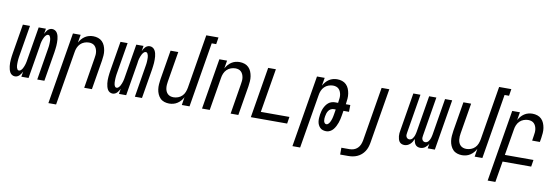

<svg xmlns="http://www.w3.org/2000/svg" viewBox="-64 -1228 5628 1937"><g transform="rotate(10 2750.0 -260.0)"><path d="M93 8Q76 8 62 -0.5Q48 -9 40.5 -23Q33 -37 29 -52.5Q25 -68 23 -84.5Q21 -101 21 -118Q21 -135 22.5 -151.5Q24 -168 26 -185Q28 -202 31 -219L81 -520H154L102 -209Q100 -198 98.5 -187.5Q97 -177 96 -166.5Q95 -156 94.5 -145.5Q94 -135 94 -125Q94 -115 94.5 -104.5Q95 -94 97.5 -84.5Q100 -75 105.5 -66Q111 -57 122 -57Q134 -57 143.5 -67Q153 -77 159 -88Q165 -99 169.5 -111Q174 -123 177.5 -135Q181 -147 183 -159Q185 -171 187 -183L243 -520H317L308 -465Q313 -476 319.5 -487Q326 -498 335 -507.5Q344 -517 356 -522.5Q368 -528 380 -528Q397 -528 411 -519.5Q425 -511 433 -497Q441 -483 445 -467.5Q449 -452 450.5 -435.5Q452 -419 452 -402Q452 -385 451 -368.5Q450 -352 447.5 -335Q445 -318 443 -301L393 0H320L371 -311Q373 -322 374.5 -332.5Q376 -343 377.5 -353.5Q379 -364 379 -374.5Q379 -385 379.5 -395Q380 -405 379 -415.5Q378 -426 375.5 -435.5Q373 -445 367.5 -454Q362 -463 351 -463Q339 -463 329.5 -453Q320 -443 314 -432Q308 -421 303.5 -409Q299 -397 295.5 -385Q292 -373 290 -361Q288 -349 287 -337L231 0H157L166 -55Q161 -44 154 -33Q147 -22 138 -12.5Q129 -3 117 2.5Q105 8 93 8Z M472 215 594 -520H673L659 -438Q670 -458 684.5 -475Q699 -492 718 -504.5Q737 -517 758.5 -522.5Q780 -528 801 -528Q827 -528 851.5 -520Q876 -512 893.5 -494.5Q911 -477 920.5 -454Q930 -431 934 -405.5Q938 -380 936 -353.5Q934 -327 930 -301L880 0H801L852 -312Q855 -329 856.5 -346Q858 -363 855.5 -379.5Q853 -396 846.5 -411Q840 -426 829 -437Q818 -448 802.5 -453Q787 -458 770 -458Q747 -458 723.5 -449.5Q700 -441 682.5 -423.5Q665 -406 655.5 -383Q646 -360 643 -337L551 215Z M1093 8Q1076 8 1062 -0.5Q1048 -9 1040.5 -23Q1033 -37 1029 -52.5Q1025 -68 1023 -84.5Q1021 -101 1021 -118Q1021 -135 1022.5 -151.5Q1024 -168 1026 -185Q1028 -202 1031 -219L1081 -520H1154L1102 -209Q1100 -198 1098.5 -187.5Q1097 -177 1096 -166.5Q1095 -156 1094.5 -145.5Q1094 -135 1094 -125Q1094 -115 1094.5 -104.5Q1095 -94 1097.5 -84.5Q1100 -75 1105.5 -66Q1111 -57 1122 -57Q1134 -57 1143.5 -67Q1153 -77 1159 -88Q1165 -99 1169.5 -111Q1174 -123 1177.5 -135Q1181 -147 1183 -159Q1185 -171 1187 -183L1243 -520H1317L1308 -465Q1313 -476 1319.5 -487Q1326 -498 1335 -507.5Q1344 -517 1356 -522.5Q1368 -528 1380 -528Q1397 -528 1411 -519.5Q1425 -511 1433 -497Q1441 -483 1445 -467.5Q1449 -452 1450.5 -435.5Q1452 -419 1452 -402Q1452 -385 1451 -368.5Q1450 -352 1447.5 -335Q1445 -318 1443 -301L1393 0H1320L1371 -311Q1373 -322 1374.5 -332.5Q1376 -343 1377.5 -353.5Q1379 -364 1379 -374.5Q1379 -385 1379.5 -395Q1380 -405 1379 -415.5Q1378 -426 1375.5 -435.5Q1373 -445 1367.5 -454Q1362 -463 1351 -463Q1339 -463 1329.5 -453Q1320 -443 1314 -432Q1308 -421 1303.5 -409Q1299 -397 1295.5 -385Q1292 -373 1290 -361Q1288 -349 1287 -337L1231 0H1157L1166 -55Q1161 -44 1154 -33Q1147 -22 1138 -12.5Q1129 -3 1117 2.5Q1105 8 1093 8Z M1672 8Q1646 8 1621.5 0Q1597 -8 1580 -25.5Q1563 -43 1553 -66Q1543 -89 1539.5 -114.5Q1536 -140 1538 -166.5Q1540 -193 1544 -219L1594 -520H1673L1621 -208Q1618 -191 1617 -174Q1616 -157 1618 -140.5Q1620 -124 1626.5 -109Q1633 -94 1644.5 -83Q1656 -72 1671.5 -67Q1687 -62 1704 -62Q1727 -62 1750.5 -70.5Q1774 -79 1791.5 -96.5Q1809 -114 1818 -137Q1827 -160 1831 -183L1922 -735H2047L2036 -665H1990L1880 0H1801L1814 -82Q1804 -62 1789 -45Q1774 -28 1755 -15.5Q1736 -3 1714.5 2.5Q1693 8 1672 8Z M2008 0 2094 -520H2173L2159 -438Q2170 -458 2184.5 -475Q2199 -492 2218 -504.5Q2237 -517 2258.5 -522.5Q2280 -528 2301 -528Q2327 -528 2351.5 -520Q2376 -512 2393.5 -494.5Q2411 -477 2420.5 -454Q2430 -431 2434 -405.5Q2438 -380 2436 -353.5Q2434 -327 2430 -301L2380 0H2301L2352 -312Q2355 -329 2356.5 -346Q2358 -363 2355.5 -379.5Q2353 -396 2346.5 -411Q2340 -426 2329 -437Q2318 -448 2302.5 -453Q2287 -458 2270 -458Q2247 -458 2223.5 -449.5Q2200 -441 2182.5 -423.5Q2165 -406 2155.5 -383Q2146 -360 2143 -337L2087 0Z M2508 0 2594 -520H2673L2598 -70H2891L2880 0Z M2972 215 3094 -520H3173L3159 -438Q3170 -458 3184.5 -475Q3199 -492 3218 -504.5Q3237 -517 3258.5 -522.5Q3280 -528 3301 -528Q3327 -528 3351.5 -520Q3376 -512 3393.5 -494.5Q3411 -477 3420.5 -454Q3430 -431 3434 -405.5Q3438 -380 3436 -353.5Q3434 -327 3430 -301L3429 -295H3475L3474 -225H3417L3409 -176Q3406 -157 3401.5 -137.5Q3397 -118 3390.5 -99.5Q3384 -81 3374.5 -62.5Q3365 -44 3352 -28Q3339 -12 3320 -2Q3301 8 3282 8Q3264 8 3247 3Q3230 -2 3218 -14Q3206 -26 3198.5 -41.5Q3191 -57 3188.5 -74.5Q3186 -92 3187 -110.5Q3188 -129 3191 -148Q3194 -165 3198 -181.5Q3202 -198 3209.5 -214.5Q3217 -231 3227.5 -246Q3238 -261 3252 -272.5Q3266 -284 3283.5 -289.5Q3301 -295 3317 -295H3350L3352 -312Q3355 -329 3356.5 -346Q3358 -363 3355.5 -379.5Q3353 -396 3346.5 -411Q3340 -426 3329 -437Q3318 -448 3302.5 -453Q3287 -458 3270 -458Q3247 -458 3223.5 -449.5Q3200 -441 3182.5 -423.5Q3165 -406 3155.5 -383Q3146 -360 3143 -337L3051 215ZM3271 -62Q3281 -62 3290 -71Q3299 -80 3304.5 -90Q3310 -100 3314 -111Q3318 -122 3321 -132.5Q3324 -143 3326 -154Q3328 -165 3330 -176L3338 -225H3317Q3302 -225 3287.5 -217Q3273 -209 3264.5 -196Q3256 -183 3251 -168Q3246 -153 3244 -138Q3242 -126 3241.5 -114.5Q3241 -103 3243 -91.5Q3245 -80 3252 -71Q3259 -62 3271 -62Z M3461 215V145H3545Q3566 145 3587.5 138Q3609 131 3626 114.5Q3643 98 3651.5 77Q3660 56 3664 35L3756 -520H3835L3741 46Q3737 69 3729.5 91.5Q3722 114 3708.5 134.5Q3695 155 3676.5 171Q3658 187 3635.5 197Q3613 207 3590 211Q3567 215 3544 215Z M4081 8Q4066 8 4052 2Q4038 -4 4030 -15.5Q4022 -27 4018 -41.5Q4014 -56 4012.5 -71Q4011 -86 4012.5 -101.5Q4014 -117 4017 -132L4081 -520H4154L4088 -120Q4086 -109 4085.5 -98.5Q4085 -88 4089 -78.5Q4093 -69 4101.5 -63Q4110 -57 4121 -57Q4130 -57 4139 -61.5Q4148 -66 4154 -74Q4160 -82 4164.5 -90.5Q4169 -99 4172 -108Q4175 -117 4177 -126Q4179 -135 4181 -144L4243 -520H4317L4251 -120Q4249 -109 4248.5 -98.5Q4248 -88 4252 -78.5Q4256 -69 4264.5 -63Q4273 -57 4283 -57Q4293 -57 4302 -61.5Q4311 -66 4317 -74Q4323 -82 4327.5 -90.5Q4332 -99 4335 -108Q4338 -117 4340 -126Q4342 -135 4344 -144L4406 -520H4479L4393 0H4320L4328 -49Q4322 -37 4313 -26.5Q4304 -16 4293.5 -8Q4283 0 4270 4Q4257 8 4244 8Q4228 8 4214.5 2Q4201 -4 4193 -15.5Q4185 -27 4181 -41Q4177 -55 4175 -70Q4169 -55 4160.5 -41Q4152 -27 4139.5 -15.5Q4127 -4 4112 2Q4097 8 4081 8Z M4672 8Q4646 8 4621.5 0Q4597 -8 4580 -25.5Q4563 -43 4553 -66Q4543 -89 4539.5 -114.5Q4536 -140 4538 -166.5Q4540 -193 4544 -219L4594 -520H4673L4621 -208Q4618 -191 4617 -174Q4616 -157 4618 -140.5Q4620 -124 4626.5 -109Q4633 -94 4644.5 -83Q4656 -72 4671.5 -67Q4687 -62 4704 -62Q4727 -62 4750.5 -70.5Q4774 -79 4791.5 -96.5Q4809 -114 4818 -137Q4827 -160 4831 -183L4922 -735H5047L5036 -665H4990L4880 0H4801L4814 -82Q4804 -62 4789 -45Q4774 -28 4755 -15.5Q4736 -3 4714.5 2.5Q4693 8 4672 8Z M4972 215 5094 -520H5173L5159 -438Q5170 -458 5184.5 -475Q5199 -492 5218 -504.5Q5237 -517 5258.5 -522.5Q5280 -528 5301 -528Q5327 -528 5351.5 -520Q5376 -512 5393.5 -494.5Q5411 -477 5420.5 -454Q5430 -431 5434 -405.5Q5438 -380 5436 -353.5Q5434 -327 5430 -301L5423 -260H5344L5352 -312Q5355 -329 5356.5 -346Q5358 -363 5355.5 -379.5Q5353 -396 5346.5 -411Q5340 -426 5329 -437Q5318 -448 5302.5 -453Q5287 -458 5270 -458Q5247 -458 5223.5 -449.5Q5200 -441 5182.5 -423.5Q5165 -406 5155.5 -383Q5146 -360 5143 -337L5098 -70H5391L5380 0H5087L5051 215Z"/></g></svg>

Font: Iosevka Term Curly Oblique
Style: Regular
Weight: 400
Italic angle: -9°
Designer: Belleve Invis
Foundry: Belleve Invis
Version: Version 32.3.0